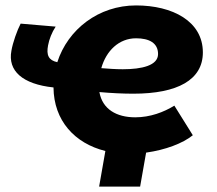

<svg xmlns="http://www.w3.org/2000/svg" viewBox="-20 -551 798 707"><path d="M345 136H496L518 11C589 1 653 -23 690 -53L622 -162C583 -138 533 -119 478 -119C409 -119 357 -149 346 -212C391 -208 433 -206 471 -206C634 -206 727 -257 727 -358C727 -473 615 -531 481 -531C343 -531 230 -443 191 -322C159 -329 150 -348 157 -384C161 -406 171 -432 185 -453L56 -464C43 -439 27 -394 22 -364C8 -290 63 -241 177 -229C178 -107 255 -23 368 5ZM353 -300C371 -364 418 -410 481 -410C529 -410 562 -393 562 -352C562 -310 503 -296 432 -296C406 -296 379 -298 353 -300Z"/></svg>

Font: Fixel Display 20240404 ExBold
Style: Italic
Weight: 800
Italic angle: -10°
Designer: AlfaBravo + MacPaw
Foundry: Kyrylo Tkachov, Marchela Mozhyna, Serhii Makarenko, Maria Weinstein, Zakhar Kryvoshyya
Version: Version 1.211;Glyphs 3.2 (3225)